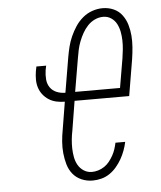

<svg xmlns="http://www.w3.org/2000/svg" viewBox="-53 -789 707 844"><g transform="rotate(-5 300.0 -367.5)"><path d="M322 8Q296 8 273 -2Q250 -12 235 -30.5Q220 -49 213 -73Q206 -97 203.5 -122.5Q201 -148 203 -174Q205 -200 210 -226L230 -348Q211 -348 193 -352Q175 -356 160 -365.5Q145 -375 134 -389Q123 -403 117.5 -420Q112 -437 112 -456Q112 -475 115 -493L119 -513H162L158 -493Q155 -473 156.5 -453Q158 -433 168.5 -417.5Q179 -402 197 -394.5Q215 -387 235 -387H236L262 -541Q266 -564 271.5 -586.5Q277 -609 287 -631.5Q297 -654 310.5 -674.5Q324 -695 343 -711Q362 -727 385 -735Q408 -743 431 -743Q457 -743 479.5 -733Q502 -723 516.5 -703.5Q531 -684 538 -660.5Q545 -637 547 -612Q549 -587 547 -561Q545 -535 541 -509L514 -348H273L252 -219Q248 -200 246 -180Q244 -160 244.5 -140.5Q245 -121 248.5 -102Q252 -83 261 -67Q270 -51 286 -40.5Q302 -30 322 -30Q336 -30 350.5 -34.5Q365 -39 377.5 -47.5Q390 -56 399.5 -68Q409 -80 416.5 -93.5Q424 -107 428.5 -121Q433 -135 436 -149H479Q475 -130 468 -111Q461 -92 451 -74.5Q441 -57 427.5 -41Q414 -25 397 -13.5Q380 -2 360.5 3Q341 8 322 8ZM279 -387H477L499 -516Q502 -535 504 -555Q506 -575 505.5 -594.5Q505 -614 501.5 -632.5Q498 -651 489.5 -667.5Q481 -684 465.5 -694.5Q450 -705 430 -705Q411 -705 393 -696.5Q375 -688 361.5 -673.5Q348 -659 338.5 -642Q329 -625 322 -607Q315 -589 311 -571Q307 -553 304 -534Z"/></g></svg>

Font: Iosevka Curly Slab XLtExObl
Style: Regular
Weight: 200
Width: 7
Italic angle: -9°
Monospace: yes
Designer: Belleve Invis
Foundry: Belleve Invis
Version: Version 11.0.0; ttfautohint (v1.8.3)